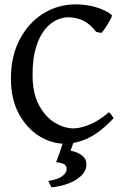

<svg xmlns="http://www.w3.org/2000/svg" viewBox="-20 -628 563 858"><path d="M487.8 -99.6Q428.2 -36.6 374.8 -11.2Q321.3 14.2 270 14.2Q209.5 14.2 154.3 -20.5Q99.1 -55.2 64 -120.1Q28.8 -185.1 28.8 -276.4Q28.8 -377 68.1 -451.7Q107.4 -526.4 173.1 -567.4Q238.8 -608.4 318.8 -608.4Q369.1 -608.4 412.1 -594.7Q455.1 -581.1 479 -561.5Q482.4 -558.6 473.6 -541.7Q464.8 -524.9 452.6 -506.3Q440.4 -487.8 433.6 -481L409.7 -485.4Q362.3 -550.8 283.7 -550.8Q259.8 -550.8 232.2 -538.1Q204.6 -525.4 180.4 -495.8Q156.2 -466.3 140.9 -416.7Q125.5 -367.2 125.5 -293.9Q125.5 -211.9 153.8 -158.9Q182.1 -106 224.4 -80.1Q266.6 -54.2 309.6 -54.2Q334.5 -54.2 375.7 -69.3Q417 -84.5 466.8 -126.5Q471.7 -123.5 479 -113.3Q486.3 -103 487.8 -99.6ZM366.2 107.9Q366.2 143.1 325.4 171.6Q284.7 200.2 210 209.5L195.8 180.7Q240.2 173.8 259 158.7Q277.8 143.6 277.8 128.4Q277.8 112.3 266.1 105.7Q254.4 99.1 230.5 96.7Q230.5 96.7 233.9 88.4Q237.3 80.1 246.6 54Q255.9 27.8 272.5 -24.4L319.8 -23.4L295.4 45.4Q326.2 51.3 346.2 66.4Q366.2 81.5 366.2 107.9Z"/></svg>

Font: Namdhinggo Medium
Style: Regular
Weight: 500
Designer: Victor Gaultney
Foundry: SIL International
Version: Version 3.001